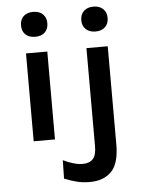

<svg xmlns="http://www.w3.org/2000/svg" viewBox="-62 -761 788 1060"><g transform="rotate(-5 331.5 -230.5)"><path d="M162 -574Q127.5 -574 108.2 -592.5Q89 -611 89 -643Q89 -674.5 108.2 -693.2Q127.5 -712 162 -712Q196 -712 215.5 -693.2Q235 -674.5 235 -643Q235 -611 215.5 -592.5Q196 -574 162 -574ZM103 0V-487H221V0ZM496 -574Q462.5 -574 442.8 -592.5Q423 -611 423 -643Q423 -674.5 442.8 -693.2Q462.5 -712 496 -712Q529.5 -712 549.2 -693.2Q569 -674.5 569 -643Q569 -611 549.2 -592.5Q529.5 -574 496 -574ZM392 251Q353 251 319.8 242.5Q286.5 234 252 220L254 118Q279.5 130.5 307.8 139.2Q336 148 363 148Q399.5 148 418.8 127.2Q438 106.5 438 56V-487H556V58Q556 162 512.8 206.5Q469.5 251 392 251Z"/></g></svg>

Font: Karla
Style: Bold
Weight: 700
Designer: Jonathan Pinhorn
Version: Version 2.004; ttfautohint (v1.8.4.7-5d5b);gftools[0.9.33]